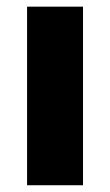

<svg xmlns="http://www.w3.org/2000/svg" viewBox="-20 -548 325 568"><path d="M225.6 0H60.1V-528.3H225.6Z"/></svg>

Font: RobotoDraft
Style: Black
Weight: 900
Designer: Google
Version: Version 2.000980w3; 2014; ttfautohint (v1.1) -l 5 -r 24 -G 4